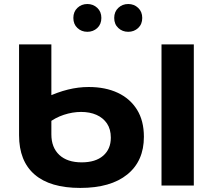

<svg xmlns="http://www.w3.org/2000/svg" viewBox="-20 -920 1068 952"><path d="M377.8 11.8Q228.5 11.8 151.5 -54.8Q74.5 -121.4 74.5 -249.6V-700H234.7V-253.8Q234.7 -188.5 274.2 -151.7Q313.7 -115 385 -115Q453.7 -115 491.6 -147.9Q529.5 -180.9 529.5 -237.2Q529.5 -279.4 510.5 -307.6Q491.4 -335.8 458.5 -350.4Q425.5 -365 382.1 -365Q340.2 -365 296.4 -350.7Q252.7 -336.3 217.6 -308.3L208.6 -436.6Q265.6 -463.3 317.1 -475.9Q368.6 -488.6 419.6 -488.6Q502.5 -488.6 563.8 -459.9Q625.1 -431.2 659.3 -376.3Q693.5 -321.4 693.5 -241.6Q693.5 -121.8 611.2 -55Q528.9 11.8 377.8 11.8ZM780.8 0V-700H941V0ZM615.8 -762.3Q586.9 -762.3 566.6 -781.1Q546.3 -800 546.3 -831Q546.3 -861.9 566.6 -881Q586.9 -900.1 615.8 -900.1Q644.8 -900.1 665 -881Q685.3 -861.9 685.3 -831Q685.3 -800 665 -781.1Q644.8 -762.3 615.8 -762.3ZM413.1 -762.3Q384.2 -762.3 363.9 -781.1Q343.7 -800 343.7 -831Q343.7 -861.9 363.9 -881Q384.2 -900.1 413.1 -900.1Q442.1 -900.1 462.4 -881Q482.6 -861.9 482.6 -831Q482.6 -800 462.4 -781.1Q442.1 -762.3 413.1 -762.3Z"/></svg>

Font: Montserrat Alternates Thin
Style: Regular
Weight: 100
Designer: Julieta Ulanovsky
Foundry: Julieta Ulanovsky
Version: Version 9.000